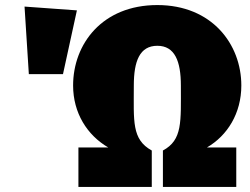

<svg xmlns="http://www.w3.org/2000/svg" viewBox="-20 -739 987 759"><path d="M602 -719C384 -719 269 -565 269 -401C269 -293 324 -205 408 -156H290V0H580V-144C500 -188 509 -260 509 -401C509 -497 532 -558 602 -558C671 -558 695 -497 695 -401C695 -257 702 -186 624 -144V0H914V-156H798C879 -203 934 -291 934 -401C934 -564 818 -719 602 -719ZM77 -713 94 -446H229L284 -698Z"/></svg>

Font: Fira Sans Ultra
Style: Regular
Weight: 950
Designer: Carrois Corporate & Edenspiekermann AG
Foundry: Carrois Corporate GbR & Edenspiekermann AG
Version: Version 4.203;PS 004.203;hotconv 1.0.88;makeotf.lib2.5.64775